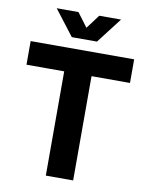

<svg xmlns="http://www.w3.org/2000/svg" viewBox="-100 -1007 834 1078"><g transform="rotate(10 317.5 -468.0)"><path d="M237.3 -608.7H393.1V0H237.3ZM22.3 -729H612.4V-594.4H22.3ZM134.4 -936.1H258.4L317.7 -857L377 -936.1H501.3L389.4 -790.9H246Z"/></g></svg>

Font: Mona Sans VF XLt
Style: Regular
Weight: 200
Designer: Deni Anggara
Foundry: GitHub
Version: Version 2.000;Glyphs 3.2.3 (3260)